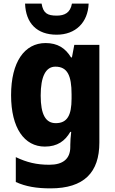

<svg xmlns="http://www.w3.org/2000/svg" viewBox="-20 -797 631 1057"><path d="M468 -777H376C367 -726 335 -711 292 -711C241 -711 218 -724 209 -777H118C122 -669 183 -606 292 -606C396 -606 464 -673 468 -777ZM231 -560C115 -560 41 -456 41 -273C41 -92 114 10 227 10C296 10 338 -21 367 -71H372C369 -47 367 -18 367 1V12C367 78 326 110 252 110C181 110 128 97 67 68V205C122 230 181 240 258 240C443 240 527 152 527 -12V-550H389L376 -481H371C340 -532 297 -560 231 -560ZM285 -430C351 -430 374 -381 374 -278V-254C374 -162 350 -119 287 -119C231 -119 204 -167 204 -271C204 -376 232 -430 285 -430Z"/></svg>

Font: Noto Sans Lao SemiCondensed ExtraBold
Style: Regular
Weight: 800
Width: 4
Designer: Monotype Design Team
Foundry: Monotype Imaging Inc.
Version: Version 2.003